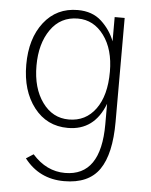

<svg xmlns="http://www.w3.org/2000/svg" viewBox="-53 -562 660 840"><g transform="rotate(5 276.5 -142.5)"><path d="M95.7 -259.8Q95.7 -161.1 140.6 -99.1Q185.5 -37.1 256.8 -37.1Q331.1 -37.1 374.5 -96.7Q418 -156.2 418 -260.7Q418 -359.4 373 -419.9Q328.1 -480.5 258.8 -480.5Q182.6 -480.5 139.2 -418.5Q95.7 -356.4 95.7 -259.8ZM50.8 -259.8Q50.8 -375 106.4 -446.3Q162.1 -517.6 254.9 -517.6Q319.3 -517.6 359.4 -480.5Q399.4 -443.4 418 -394.5V-501H461.9V-44.9Q461.9 96.7 414.6 165Q367.2 233.4 259.8 233.4Q150.4 233.4 85 148.4L117.2 127.9Q178.7 197.3 260.7 197.3Q418 197.3 418 -30.3V-120.1Q372.1 0 255.9 0Q163.1 0 106.9 -72.8Q50.8 -145.5 50.8 -259.8Z"/></g></svg>

Font: Gothic A1 ExtraLight
Style: Regular
Weight: 275
Designer: HanYang I&C Co.,Ltd.
Foundry: HanYang I&C Co.,Ltd.
Version: Version 2.50